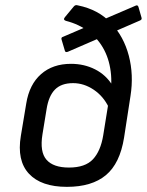

<svg xmlns="http://www.w3.org/2000/svg" viewBox="-20 -714 570 746"><path d="M240 12Q140 12 92.5 -39Q45 -90 61 -186L82 -312Q94 -386 139.5 -426Q185 -466 256 -466Q307 -466 349.5 -444.5Q392 -423 417 -382L403 -296Q382 -340 344 -365.5Q306 -391 264 -391Q218 -391 193.5 -366Q169 -341 161 -290L145 -192Q134 -124 160.5 -93.5Q187 -63 248 -63Q311 -63 341 -95Q371 -127 381 -188L400 -306Q416 -369 411.5 -423Q407 -477 385 -519.5Q363 -562 325 -591Q287 -620 236 -633Q230 -635 229 -638.5Q228 -642 232 -647L266 -688Q269 -692 273 -693.5Q277 -695 283 -693Q362 -677 411.5 -624.5Q461 -572 480.5 -497.5Q500 -423 487 -341L462 -179Q446 -79 391.5 -33.5Q337 12 240 12ZM244 -513Q234 -509 232 -517L219 -561Q218 -565 219.5 -567.5Q221 -570 225 -571L507 -692Q515 -696 518 -687L530 -645Q531 -641 529.5 -638.5Q528 -636 523 -634Z"/></svg>

Font: Sofia Sans Hairline
Style: Italic
Weight: 1
Italic angle: -9°
Designer: Botio Nikoltchev, Ani Petrova
Foundry: lettersoup
Version: Version 4.102